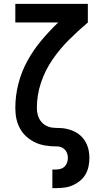

<svg xmlns="http://www.w3.org/2000/svg" viewBox="-20 -755 540 990"><path d="M250 215V119H270Q282 119 293.5 115.5Q305 112 313.5 103.5Q322 95 326 83Q330 71 330 59Q330 44 323.5 30Q317 16 303.5 8Q290 0 274.5 0Q259 0 244 -1Q229 -2 214 -4.5Q199 -7 184.5 -11.5Q170 -16 156.5 -23Q143 -30 130.5 -39Q118 -48 107.5 -59Q97 -70 89 -82.5Q81 -95 75 -109Q69 -123 65.5 -138Q62 -153 60.5 -168Q59 -183 59 -198Q59 -262 75 -324Q91 -386 121.5 -441.5Q152 -497 193 -546Q234 -595 280 -639H59V-735H433V-639Q382 -596 335 -549Q288 -502 250.5 -447.5Q213 -393 191.5 -329Q170 -265 170 -198Q170 -181 174.5 -163.5Q179 -146 189.5 -131.5Q200 -117 216 -108Q232 -99 249.5 -97Q267 -95 284.5 -95Q302 -95 319.5 -91.5Q337 -88 353.5 -81.5Q370 -75 384.5 -64.5Q399 -54 410 -40Q421 -26 428 -9.5Q435 7 438 24.5Q441 42 441 60Q441 81 436.5 103Q432 125 421 144Q410 163 393 177Q376 191 356 200Q336 209 314 212Q292 215 270 215Z"/></svg>

Font: Iosevka SS08 Regular
Style: Bold
Weight: 700
Monospace: yes
Designer: Belleve Invis
Foundry: Belleve Invis
Version: Version 16.3.4; ttfautohint (v1.8.4)